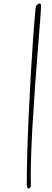

<svg xmlns="http://www.w3.org/2000/svg" viewBox="-20 -945 300 1112"><path d="M159 136Q152 147 145 147Q138 147 135 126Q135 -40 147 -294Q159 -548 172 -727Q185 -906 189 -912Q202 -925 210 -925Q218 -925 218 -907.5Q218 -890 203 -706Q158 -154 158 75Q158 118 159 136Z"/></svg>

Font: Herr Von Muellerhoff
Style: Regular
Weight: 400
Version: Version 1.000